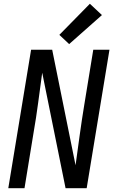

<svg xmlns="http://www.w3.org/2000/svg" viewBox="-20 -999 616 1019"><path d="M24 0H110L158 -294Q172 -374 182.5 -453.5Q193 -533 204 -613L328 0H440L561 -735H475L427 -441Q414 -362 403 -282Q392 -202 381 -122L257 -735H145ZM347 -765 521 -919 457 -979 295 -814Z"/></svg>

Font: Iosevka Sparkle Oblique
Style: Regular
Weight: 400
Italic angle: -9°
Designer: Belleve Invis
Foundry: Belleve Invis
Version: Version 4.5.0; ttfautohint (v1.8.3)